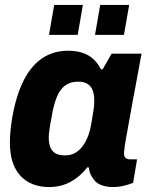

<svg xmlns="http://www.w3.org/2000/svg" viewBox="-20 -744 603 776"><path d="M179 12Q130 12 94 -8.5Q58 -29 39 -69Q20 -109 20 -168Q20 -191 22.5 -217Q25 -243 30 -272Q46 -361 76.5 -420.5Q107 -480 152 -509.5Q197 -539 255 -539Q288 -539 313.5 -530.5Q339 -522 357 -505.5Q375 -489 388 -464H395L431 -527H552L528 -397Q522 -366 515.5 -330.5Q509 -295 503 -260.5Q497 -226 491.5 -197Q486 -168 483.5 -148.5Q481 -129 481 -125Q481 -112 487.5 -106Q494 -100 505 -100H534L518 -5Q501 2 479.5 7Q458 12 436 12Q407 12 385.5 2.5Q364 -7 352 -29Q347 -36 343.5 -46Q340 -56 339 -67L333 -68Q305 -31 266 -9.5Q227 12 179 12ZM243 -116Q264 -116 281 -124.5Q298 -133 311.5 -150Q325 -167 334.5 -190.5Q344 -214 349 -244Q354 -276 357 -293.5Q360 -311 360.5 -321Q361 -331 361 -337Q361 -362 354.5 -379Q348 -396 333.5 -405Q319 -414 296 -414Q266 -414 245.5 -400Q225 -386 212.5 -358.5Q200 -331 192 -290Q185 -255 182 -235.5Q179 -216 178 -205.5Q177 -195 177 -188Q177 -152 192.5 -134Q208 -116 243 -116ZM178 -603 199 -724H315L294 -603ZM364 -603 385 -724H502L481 -603Z"/></svg>

Font: Archivo SemiCondensed ExtraBold
Style: Italic
Weight: 800
Width: 4
Italic angle: -10°
Designer: Hector Gatti
Foundry: Omnibus-Type
Version: Version 2.001